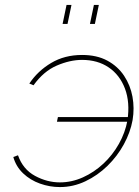

<svg xmlns="http://www.w3.org/2000/svg" viewBox="-20 -750 562 779"><path d="M223 9Q182 9 142.5 -5Q103 -19 74 -46.5Q45 -74 34 -113L53 -120Q73 -63 122 -36.5Q171 -10 223 -10Q271 -10 316.5 -30.5Q362 -51 399.5 -86Q437 -121 462.5 -166.5Q488 -212 497 -261Q508 -335 487 -390.5Q466 -446 421 -476.5Q376 -507 313 -507Q264 -507 210.5 -484Q157 -461 116 -404L99 -411Q133 -462 187.5 -494.5Q242 -527 313 -527Q373 -527 415.5 -504Q458 -481 483.5 -442.5Q509 -404 517.5 -357.5Q526 -311 518 -263Q509 -213 482.5 -164.5Q456 -116 416 -77Q376 -38 326.5 -14.5Q277 9 223 9ZM211 -256 215 -275H504L501 -256ZM234 -653 250 -730H270L254 -653ZM345 -653 361 -730H381L365 -653Z"/></svg>

Font: Raleway Thin
Style: Italic
Weight: 100
Italic angle: -12°
Designer: Matt McInerney, Pablo Impallari, Rodrigo Fuenzalida
Foundry: Matt McInerney, Pablo Impallari, Rodrigo Fuenzalida
Version: Version 4.026